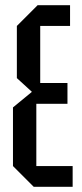

<svg xmlns="http://www.w3.org/2000/svg" viewBox="-20 -720 315 740"><path d="M110 0 30 -80V-306L103 -366L45 -419V-620L125 -700H250V-620H135V-400H240V-320H120V-80H260V0Z"/></svg>

Font: Tektur Condensed
Style: Regular
Weight: 400
Width: 3
Designer: Adam Jagosz
Foundry: Adam Jagosz
Version: Version 1.005;gftools[0.9.30]